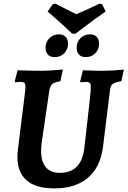

<svg xmlns="http://www.w3.org/2000/svg" viewBox="-20 -1034 708 1066"><path d="M210.9 -237.6Q209.9 -227.3 209.1 -216.5Q208.3 -205.8 208.3 -197.5Q207.9 -137.5 234.1 -105.9Q260.4 -74.3 311.8 -74.3Q371.6 -74.3 405.4 -107.8Q439.1 -141.3 447.8 -209.6Q450.3 -229.7 454.6 -267.3Q458.8 -305 463.8 -349.2Q468.8 -393.4 473.3 -433.5Q477.8 -473.7 480.5 -499.5Q483.2 -525.3 483.2 -525.3Q486.1 -559 481.6 -569.2Q477 -579.3 459.2 -579.3Q451.1 -579.3 438.6 -578.3Q426.1 -577.3 426.1 -577.3L424.7 -581.3L440.7 -644Q440.7 -644 461.1 -643Q481.5 -642 507.8 -641.5Q534.2 -641 551.7 -641Q577.2 -641 603.9 -642.6Q630.6 -644.2 649.2 -646Q667.8 -647.8 667.8 -647.8L653.7 -583.6Q616.1 -576.4 604.9 -567.3Q593.7 -558.2 590.6 -532.5L551.8 -218.6Q537.5 -106.2 468.5 -47.1Q399.5 12 280.6 12Q178.8 12 127.5 -33Q76.1 -78 76.7 -165Q76.7 -184 79.7 -205L119.3 -525.3Q123.3 -558.2 118.7 -568.8Q114.1 -579.3 93.8 -579.3Q85.7 -579.3 74.4 -578.3Q63.1 -577.3 63.1 -577.3L61.6 -581.3L77.7 -644Q77.7 -644 100.5 -643Q123.3 -642 155.1 -641.5Q186.9 -641 214.3 -641Q228.9 -641 248.4 -642Q267.9 -643.1 286.3 -644.6Q304.8 -646.2 317 -647.2Q329.3 -648.3 329.3 -648.3L314.9 -582.7Q283.3 -578.6 270.4 -567.4Q257.6 -556.1 253.5 -529.3ZM456.2 -716.9Q431 -716.9 418.2 -731.4Q405.4 -745.9 405.4 -768Q405.4 -800.4 426.4 -821.8Q447.4 -843.3 478.9 -843.3Q504.1 -843.3 517.2 -828.8Q530.2 -814.4 530.2 -791.7Q530.2 -759.8 509.2 -738.4Q488.2 -716.9 456.2 -716.9ZM283.6 -716.9Q258.4 -716.9 245.6 -731.4Q232.8 -745.9 232.8 -768Q232.8 -800.4 254.1 -821.8Q275.3 -843.3 306.7 -843.3Q331.9 -843.3 344.8 -828.8Q357.6 -814.4 357.6 -791.7Q357.6 -759.8 336.8 -738.4Q316 -716.9 283.6 -716.9ZM566.6 -970.2Q537 -950 507.6 -928.4Q478.2 -906.9 453.8 -888.4Q429.4 -869.9 414.5 -858.5Q399.7 -847.1 399.7 -847.1H380.3Q380.3 -847.1 368.5 -858.5Q356.6 -869.9 336.7 -888.4Q316.7 -906.9 292.5 -928.4Q268.3 -950 244.1 -970.2L272.8 -1010.2L288.1 -1013.9Q320.1 -996.6 352.1 -980.5Q384.1 -964.3 403.5 -955.2Q425.9 -964.3 461.2 -980.2Q496.5 -996.1 532.6 -1013.9L547.4 -1010.2Z"/></svg>

Font: Alegreya
Style: Italic
Weight: 400
Italic angle: -7°
Designer: Juan Pablo del Peral
Foundry: Huerta Tipografica
Version: Version 2.009